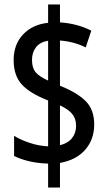

<svg xmlns="http://www.w3.org/2000/svg" viewBox="-20 -780 481 858"><path d="M195 -49Q151 -50 112 -59Q73 -68 43 -83V-173Q72 -155 112.5 -141.5Q153 -128 195 -126V-331Q113 -363 77 -403Q41 -443 41 -511Q41 -582 83.5 -626.5Q126 -671 195 -678V-760H248V-680Q325 -675 388 -643L363 -568Q312 -594 248 -599V-397Q325 -366 363 -328Q401 -290 401 -224Q401 -157 361 -111Q321 -65 248 -52V58H195ZM195 -598Q159 -592 141 -569Q123 -546 123 -512Q123 -477 139 -457.5Q155 -438 195 -420ZM248 -131Q284 -140 302 -163Q320 -186 320 -218Q320 -250 302.5 -271Q285 -292 248 -309Z"/></svg>

Font: Noto Sans Thai ExtCond Med
Style: Regular
Weight: 500
Width: 2
Designer: Monotype Design Team
Foundry: Monotype Imaging Inc.
Version: Version 2.002; ttfautohint (v1.8.4.7-5d5b)